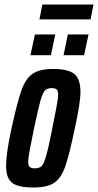

<svg xmlns="http://www.w3.org/2000/svg" viewBox="-20 -824 435 852"><path d="M7 -88Q7 -143 31 -254Q57 -372 75 -423Q93 -474 124 -496Q155 -518 216 -518Q282 -518 309.5 -496Q337 -474 337 -416Q337 -368 312 -254Q287 -135 269.5 -85Q252 -35 221.5 -13.5Q191 8 128 8Q61 8 34 -12.5Q7 -33 7 -88ZM212 -254Q223 -309 230.5 -348.5Q238 -388 238 -403Q238 -421 231.5 -427Q225 -433 209 -433Q189 -433 179 -422Q169 -411 159.5 -377.5Q150 -344 131 -254Q120 -200 112.5 -161Q105 -122 105 -106Q105 -89 112 -83Q119 -77 135 -77Q155 -77 165 -87.5Q175 -98 185 -133Q195 -168 212 -254ZM115 -579 135 -671H225L206 -579ZM262 -579 281 -671H373L353 -579ZM155 -738 168 -804H395L382 -738Z"/></svg>

Font: Saira Ultra Condensed
Style: Bold Italic
Weight: 700
Width: 1
Italic angle: -12°
Designer: Hector Gatti with collaboration of the Omnibus-Type team
Foundry: Omnibus-Type
Version: Version 1.001; ttfautohint (v1.8)